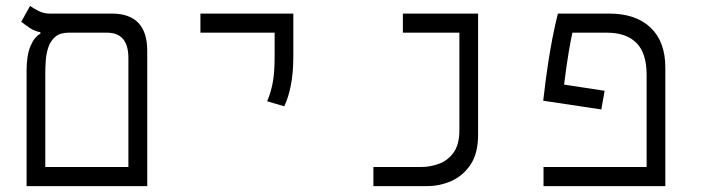

<svg xmlns="http://www.w3.org/2000/svg" viewBox="-20 -632 2384 652"><path d="M70.3 0V-393.1Q70.3 -443.8 83.5 -475.3Q96.7 -506.8 117.2 -517.6V-522.5Q96.7 -526.4 80.6 -537.4Q64.5 -548.3 52.2 -558.1L82 -611.8Q93.3 -604 110.6 -595Q127.9 -585.9 147.5 -585.9H359.4Q480 -585.9 480 -459.5V0ZM212.9 -521Q184.1 -521 168 -507.3Q151.9 -493.7 144.5 -472.4Q137.2 -451.2 135.5 -427.5Q133.8 -403.8 133.8 -383.8V-64.9H416V-435.1Q416 -521 343.3 -521Z M945.3 -271 887.2 -288.1Q899.9 -317.9 906.2 -351.6Q912.6 -385.3 912.6 -441.4V-521H660.6V-585.9H976.1V-441.4Q976.1 -385.3 967.8 -343Q959.5 -300.8 945.3 -271Z M1248 0V-64.9H1411.1Q1440.4 -64.9 1470.2 -75.7Q1500 -86.4 1520 -113.5Q1540 -140.6 1540 -190.4V-521H1348.1V-585.9H1603.5V-174.3Q1603.5 -111.3 1577.9 -73Q1552.2 -34.7 1512.7 -17.3Q1473.1 0 1430.7 0Z M2033.2 -323.7 2022 -260.3 1824.7 -290Q1832.5 -358.4 1840.3 -410.4Q1848.1 -462.4 1856.4 -504.6Q1864.7 -546.9 1874.5 -585.9H2048.3Q2139.2 -585.9 2189.2 -538.3Q2239.3 -490.7 2239.3 -402.8V0H1825.7V-64.9H2175.8V-378.4Q2175.8 -451.2 2141.4 -486.1Q2106.9 -521 2041.5 -521H1923.8Q1918.9 -499.5 1911.6 -457.3Q1904.3 -415 1895.5 -344.7Z"/></svg>

Font: Cascadia Mono PL Light
Style: Regular
Weight: 300
Monospace: yes
Designer: Aaron Bell
Foundry: Saja Typeworks
Version: Version 2404.023; ttfautohint (v1.8.4)